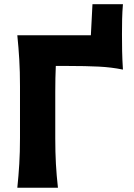

<svg xmlns="http://www.w3.org/2000/svg" viewBox="-20 -878 625 898"><path d="M61 0Q67 -57.5 70.2 -111.5Q73.5 -165.5 73.5 -232.5V-474.5Q73.5 -543.5 70.2 -598.8Q67 -654 61 -713H405L412.5 -858.5H555Q552 -823.5 551.2 -788Q550.5 -752.5 550.5 -717Q550.5 -679.5 551.2 -639.2Q552 -599 555 -552.5Q502 -563.5 441.5 -566.5Q381 -569.5 299.5 -569.5H241Q238.5 -515.5 238.5 -448.5V-232.5Q238.5 -165.5 241.5 -111.5Q244.5 -57.5 251 0Z"/></svg>

Font: Commissioner Flair
Style: Bold
Weight: 700
Designer: Kostas Bartsokas
Foundry: Kostas Bartsokas
Version: Version 1.000; ttfautohint (v1.8.3)